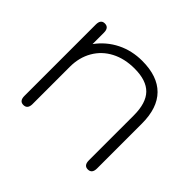

<svg xmlns="http://www.w3.org/2000/svg" viewBox="-119 -670 849 849"><g transform="rotate(45 305.5 -245.0)"><path d="M81 -22V-468Q81 -500 106 -500Q132 -500 132 -468V-397Q169 -447 222.5 -473.5Q276 -500 340 -500Q436 -500 485.5 -450Q535 -400 535 -303V-22Q535 10 509 10Q484 10 484 -22V-303Q484 -380 449 -416Q414 -452 340 -452Q278 -452 231 -427.5Q184 -403 158 -358Q132 -313 132 -255V-22Q132 10 106 10Q81 10 81 -22Z"/></g></svg>

Font: Kodchasan ExtraLight
Style: Regular
Weight: 275
Version: Version 1.000; ttfautohint (v1.6)